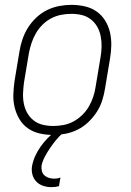

<svg xmlns="http://www.w3.org/2000/svg" viewBox="-20 -548 540 791"><path d="M199 8Q171 8 144 2Q117 -4 95.5 -19Q74 -34 60.5 -56.5Q47 -79 40.5 -105Q34 -131 35 -159Q36 -187 40 -215L60 -335Q64 -361 72.5 -386Q81 -411 95 -433.5Q109 -456 129 -475Q149 -494 173 -506Q197 -518 223 -523Q249 -528 274 -528Q302 -528 329 -522Q356 -516 377.5 -501Q399 -486 413 -463.5Q427 -441 433 -415Q439 -389 438.5 -361Q438 -333 433 -305L413 -185Q409 -159 401 -134Q393 -109 378.5 -86.5Q364 -64 344 -45Q324 -26 300 -14Q276 -2 250 3Q224 8 199 8ZM200 -29Q220 -29 241.5 -33Q263 -37 282.5 -47.5Q302 -58 318.5 -74Q335 -90 346 -109Q357 -128 364 -149Q371 -170 374 -191L394 -311Q398 -333 398.5 -355Q399 -377 395 -398Q391 -419 381 -437Q371 -455 354.5 -468Q338 -481 317.5 -486Q297 -491 274 -491Q254 -491 232.5 -487Q211 -483 191 -472.5Q171 -462 155 -446Q139 -430 128 -411Q117 -392 110 -371Q103 -350 99 -329L79 -209Q76 -187 75 -165Q74 -143 78 -122Q82 -101 92 -83Q102 -65 118.5 -52Q135 -39 156 -34Q177 -29 200 -29ZM192 223Q174 223 157.5 217.5Q141 212 129.5 200Q118 188 113.5 171Q109 154 112 136Q116 115 125 95Q134 75 147 56.5Q160 38 175.5 22Q191 6 209 -8H240L239 0Q223 14 210 30Q197 46 185.5 63Q174 80 164.5 98Q155 116 151 135Q150 146 152.5 156.5Q155 167 162.5 174Q170 181 180.5 184.5Q191 188 203 188Q209 188 216 187Q223 186 229 183L223 219Q216 221 208 222Q200 223 192 223Z"/></svg>

Font: Iosevka Extralight Oblique
Style: Regular
Weight: 200
Italic angle: -9°
Monospace: yes
Designer: Belleve Invis
Foundry: Belleve Invis
Version: Version 32.5.0; ttfautohint (v1.8.4)